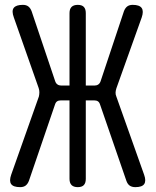

<svg xmlns="http://www.w3.org/2000/svg" viewBox="-20 -760 640 790"><path d="M99 -16Q94 -3 85.5 3.5Q77 10 63 10Q35 10 26 -2.5Q17 -15 26 -41L140 -363Q142 -372 142 -380.5Q142 -389 139 -398L37 -688Q27 -715 36.5 -727.5Q46 -740 74 -740Q88 -740 96.5 -733.5Q105 -727 110 -714L207 -426Q210 -417 216.5 -412.5Q223 -408 232 -408H266V-706Q266 -723 274.5 -731.5Q283 -740 300 -740Q317 -740 325 -731.5Q333 -723 333 -706V-408H369Q378 -408 384.5 -412.5Q391 -417 394 -426L490 -714Q495 -727 503.5 -733.5Q512 -740 526 -740Q554 -740 563 -727Q572 -714 563 -688L459 -397Q456 -388 455.5 -379.5Q455 -371 459 -362L573 -41Q582 -16 573.5 -3Q565 10 537 10Q523 10 514 4Q505 -2 500 -16L392 -329Q389 -339 383 -343Q377 -347 367 -347H333V-24Q333 -7 325 1.5Q317 10 300 10Q283 10 274.5 1.5Q266 -7 266 -24V-347H231Q221 -347 215 -343Q209 -339 206 -329Z"/></svg>

Font: Maple Mono Normal NL Light
Style: Regular
Weight: 300
Monospace: yes
Designer: subframe7536
Version: Version 7.000